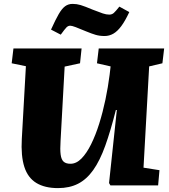

<svg xmlns="http://www.w3.org/2000/svg" viewBox="-20 -952 870 986"><path d="M717 -91 799 -78 792 0H547L540 -12L580 -387H575Q548 -280 520.5 -203.5Q493 -127 459 -79Q425 -31 381 -8.5Q337 14 278 14Q210 14 166.5 -12.5Q123 -39 105 -95Q87 -151 92 -239L113 -612L40 -627L49 -703H399L391 -627L312 -610L291 -228Q288 -184 291.5 -158Q295 -132 307 -121.5Q319 -111 342 -111Q372 -111 398.5 -138Q425 -165 448 -211.5Q471 -258 489.5 -317Q508 -376 521.5 -440.5Q535 -505 543 -568L548 -611L478 -627L487 -703H823L814 -627L746 -611ZM517 -767Q492 -767 471.5 -773Q451 -779 422 -791Q389 -805 369 -812.5Q349 -820 341 -820Q330 -820 321.5 -811.5Q313 -803 292 -774L242 -800Q265 -851 281.5 -879.5Q298 -908 314.5 -920Q331 -932 353 -932Q374 -932 394 -926Q414 -920 457 -902Q490 -889 508 -883Q526 -877 541 -877Q555 -877 564.5 -885.5Q574 -894 593 -918L644 -890Q623 -845 603 -818Q583 -791 562 -779Q541 -767 517 -767Z"/></svg>

Font: Literata 18pt ExtraBold
Style: Italic
Weight: 800
Italic angle: -2°
Designer: Latin by Veronika Burian and Jose Scaglione. Greek by Irene Vlachou. Cyrillic by Vera Evstafieva
Foundry: TypeTogether
Version: Version 3.103;gftools[0.9.29]